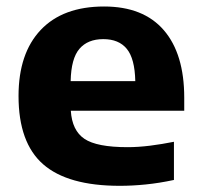

<svg xmlns="http://www.w3.org/2000/svg" viewBox="-20 -576 634 606"><path d="M358 10.5Q194 10.5 116.2 -57.5Q38.5 -125.5 38.5 -273Q38.5 -407.5 108.5 -481.5Q178.5 -555.5 308.5 -555.5Q432.5 -555.5 497 -480.8Q561.5 -406 561.5 -267.5V-226.5H203.5Q207.5 -164 246.5 -137.8Q285.5 -111.5 382.5 -111.5Q416 -111.5 453.8 -116.2Q491.5 -121 529 -128.5V-8Q482 2 440 6.2Q398 10.5 358 10.5ZM306 -452.5Q257 -452.5 230.8 -422Q204.5 -391.5 203 -320H407Q405.5 -391 380.2 -421.8Q355 -452.5 306 -452.5Z"/></svg>

Font: Encode Sans SmExp
Style: Bold
Weight: 700
Width: 6
Designer: Multiple Designers
Foundry: Impallari Type
Version: Version 3.002; ttfautohint (v1.8.3) -l 8 -r 50 -G 200 -x 14 